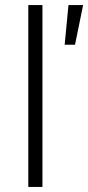

<svg xmlns="http://www.w3.org/2000/svg" viewBox="-20 -740 349 760"><path d="M92 0H148V-720H92ZM236 -563H277L309 -720H251Z"/></svg>

Font: Fixel Display Light
Style: Regular
Weight: 300
Designer: AlfaBravo + MacPaw
Foundry: Kyrylo Tkachov, Marchela Mozhyna, Serhii Makarenko, Maria Weinstein, Zakhar Kryvoshyya
Version: Version 1.211